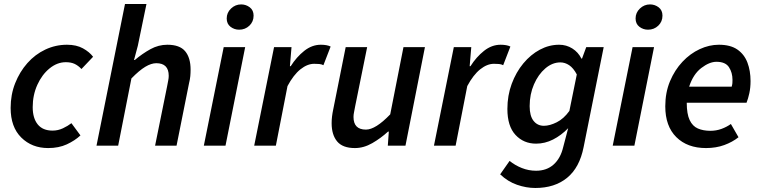

<svg xmlns="http://www.w3.org/2000/svg" viewBox="-20 -726 3791 957"><path d="M220 12Q139 12 86 -40.5Q33 -93 33 -188Q33 -254 55.5 -311Q78 -368 116.5 -411.5Q155 -455 206 -479Q257 -503 314 -503Q361 -503 393.5 -485Q426 -467 444 -443L386 -382Q370 -399 352 -407.5Q334 -416 308 -416Q265 -416 227 -385Q189 -354 166 -303Q143 -252 143 -192Q143 -137 168 -106Q193 -75 242 -75Q269 -75 293.5 -86.5Q318 -98 336 -112L381 -51Q353 -25 313 -6.5Q273 12 220 12Z M461 0 603 -706H710L667 -498L648 -427H652Q690 -459 730 -481Q770 -503 814 -503Q876 -503 903 -470.5Q930 -438 930 -379Q930 -362 928.5 -346Q927 -330 922 -310L860 0H753L813 -296Q816 -313 818.5 -325Q821 -337 821 -348Q821 -411 759 -411Q734 -411 704 -393Q674 -375 635 -335L569 0Z M996 0 1095 -491H1202L1104 0ZM1172 -578Q1148 -578 1129 -592.5Q1110 -607 1110 -634Q1110 -663 1131.5 -683.5Q1153 -704 1182 -704Q1206 -704 1225 -689.5Q1244 -675 1244 -648Q1244 -618 1223 -598Q1202 -578 1172 -578Z M1247 0 1346 -491H1433L1425 -396H1429Q1458 -442 1496.5 -472.5Q1535 -503 1579 -503Q1610 -503 1628 -494L1592 -401Q1583 -406 1571 -407Q1559 -408 1546 -408Q1512 -408 1477.5 -380.5Q1443 -353 1413 -297L1355 0Z M1749 12Q1688 12 1660.5 -21Q1633 -54 1633 -112Q1633 -129 1635 -145.5Q1637 -162 1641 -181L1703 -491H1810L1750 -195Q1747 -178 1744.5 -166Q1742 -154 1742 -143Q1742 -80 1804 -80Q1852 -80 1925 -156L1991 -491H2098L2001 0H1913L1918 -70H1914Q1878 -37 1835.5 -12.5Q1793 12 1749 12Z M2143 0 2242 -491H2329L2321 -396H2325Q2354 -442 2392.5 -472.5Q2431 -503 2475 -503Q2506 -503 2524 -494L2488 -401Q2479 -406 2467 -407Q2455 -408 2442 -408Q2408 -408 2373.5 -380.5Q2339 -353 2309 -297L2251 0Z M2648 211Q2603 211 2557 195Q2511 179 2473 143L2520 76Q2547 98 2581 111.5Q2615 125 2652 125Q2705 125 2739.5 94Q2774 63 2787 8L2812 -87Q2777 -51 2736.5 -30.5Q2696 -10 2652 -10Q2590 -10 2549.5 -53.5Q2509 -97 2509 -183Q2509 -250 2530.5 -308Q2552 -366 2588.5 -410Q2625 -454 2671 -478.5Q2717 -503 2767 -503Q2803 -503 2832.5 -484.5Q2862 -466 2878 -434H2881L2902 -491H2989L2889 7Q2869 109 2807 160Q2745 211 2648 211ZM2691 -99Q2720 -99 2755 -116.5Q2790 -134 2818 -173L2855 -355Q2838 -387 2817 -401Q2796 -415 2773 -415Q2733 -415 2698 -385Q2663 -355 2641.5 -305.5Q2620 -256 2620 -197Q2620 -148 2639.5 -123.5Q2659 -99 2691 -99Z M3034 0 3133 -491H3240L3142 0ZM3210 -578Q3186 -578 3167 -592.5Q3148 -607 3148 -634Q3148 -663 3169.5 -683.5Q3191 -704 3220 -704Q3244 -704 3263 -689.5Q3282 -675 3282 -648Q3282 -618 3261 -598Q3240 -578 3210 -578Z M3551 -418Q3516 -418 3475.5 -387Q3435 -356 3415 -294H3627Q3630 -305 3630.5 -311.5Q3631 -318 3631 -328Q3631 -364 3613.5 -391Q3596 -418 3551 -418ZM3499 12Q3406 12 3351 -42.5Q3296 -97 3296 -196Q3296 -265 3319.5 -321Q3343 -377 3381.5 -418Q3420 -459 3467.5 -481Q3515 -503 3563 -503Q3621 -503 3655.5 -479Q3690 -455 3705.5 -414Q3721 -373 3721 -322Q3721 -289 3715 -261.5Q3709 -234 3701 -214H3403Q3403 -158 3417.5 -127.5Q3432 -97 3458.5 -85.5Q3485 -74 3521 -74Q3550 -74 3576 -83.5Q3602 -93 3623 -108L3661 -42Q3631 -18 3590 -3Q3549 12 3499 12Z"/></svg>

Font: Source Sans 3 Semibold
Style: Italic
Weight: 600
Italic angle: -11°
Designer: Paul D. Hunt
Foundry: Adobe
Version: Version 3.052;hotconv 1.1.0;makeotfexe 2.6.0